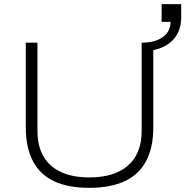

<svg xmlns="http://www.w3.org/2000/svg" viewBox="-20 -891 891 923"><path d="M409 12Q308 12 240.5 -19.5Q173 -51 138.5 -116Q104 -181 104 -279V-686H160V-262Q160 -152 225 -95Q290 -38 409 -38Q529 -38 595 -95Q661 -152 661 -262V-686H717V-279Q717 -181 682 -116Q647 -51 578.5 -19.5Q510 12 409 12ZM661 -645V-686Q726 -686 763 -713Q800 -740 800 -786H757V-871H851V-807Q851 -757 828 -720.5Q805 -684 762.5 -664.5Q720 -645 661 -645Z"/></svg>

Font: Archivo SemiExpanded Thin
Style: Regular
Weight: 250
Width: 6
Designer: Hector Gatti
Foundry: Omnibus-Type
Version: Version 2.001